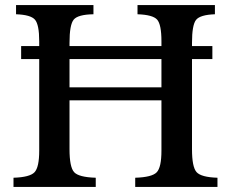

<svg xmlns="http://www.w3.org/2000/svg" viewBox="-20 -734 914 754"><path d="M63 -502H814V-553H63ZM734 -148V-566Q734 -636 750 -656Q766 -676 824 -678V-714H520V-678Q580 -676 597 -657Q614 -638 614 -572V-391H253V-566Q253 -637 269.5 -657Q286 -677 347 -678V-714H43V-678Q101 -676 117.5 -656.5Q134 -637 134 -572V-142Q134 -77 115.5 -57.5Q97 -38 33 -36V0H356V-36Q289 -38 271 -58Q253 -78 253 -148V-340H614V-142Q614 -77 595.5 -57.5Q577 -38 511 -36V0H834V-36Q770 -38 752 -58Q734 -78 734 -148Z"/></svg>

Font: Kolar Light
Style: Regular
Weight: 300
Designer: Ramakrishna Saiteja (Kannada); Shiva Nallaperumal (Latin)
Foundry: Indian Type Foundry
Version: Version 1.001;PS 1.0;hotconv 1.0.88;makeotf.lib2.5.647800